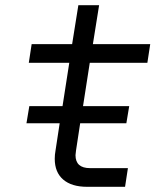

<svg xmlns="http://www.w3.org/2000/svg" viewBox="-20 -720 640 740"><path d="M548 -478H326L300 -311H478L467 -245H289L273 -140Q271 -126 271 -122Q271 -72 327 -72H473L462 0H316Q256 0 223.5 -28Q191 -56 191 -108Q191 -124 194 -140L210 -245H82L93 -311H221L247 -478H91L102 -550H258L282 -700H362L338 -550H559Z"/></svg>

Font: JetBrains Mono Semi Light
Style: Italic
Weight: 350
Italic angle: -9°
Monospace: yes
Designer: Philipp Nurullin, Konstantin Bulenkov
Foundry: JetBrains
Version: 2.002